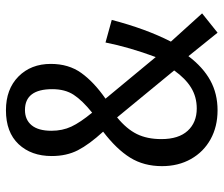

<svg xmlns="http://www.w3.org/2000/svg" viewBox="-73 -667 752 646"><g transform="rotate(-90 303.0 -344.0)"><path d="M411 -549Q411 -489 380.5 -446.5Q350 -404 294 -365L434 -196Q467 -285 483 -365L559 -344Q529 -229 486 -145L581 -40L516 12L437 -86Q400 -37 355.5 -12.5Q311 12 255 12Q200 12 157.5 -11.5Q115 -35 91 -77.5Q67 -120 67 -175Q67 -236 95.5 -282Q124 -328 183 -373Q140 -420 120.5 -458Q101 -496 101 -546Q101 -615 141 -657.5Q181 -700 255 -700Q326 -700 368.5 -658Q411 -616 411 -549ZM186 -547Q186 -510 200 -480Q214 -450 247 -410Q288 -443 307 -472Q326 -501 326 -544Q326 -636 256 -636Q223 -636 204.5 -613.5Q186 -591 186 -547ZM158 -177Q158 -119 186 -88.5Q214 -58 261 -58Q300 -58 331 -77Q362 -96 389 -134L231 -326Q192 -294 175 -259.5Q158 -225 158 -177Z"/></g></svg>

Font: Fira Sans Compressed
Style: Regular
Weight: 400
Width: 1
Designer: bBox Type GmbH & Carrois Corporate GbR & Edenspiekermann AG
Foundry: bBox Type GmbH & Carrois Corporate GbR & Edenspiekermann AG
Version: Version 4.301